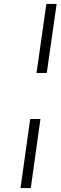

<svg xmlns="http://www.w3.org/2000/svg" viewBox="-20 -720 307 973"><path d="M136 233 185 -117H133L84 233ZM217 -350 267 -700H215L165 -350Z"/></svg>

Font: Josefin Slab Thin Medium
Style: Italic
Weight: 500
Italic angle: -12°
Version: Version 2.000